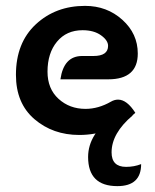

<svg xmlns="http://www.w3.org/2000/svg" viewBox="-20 -448 523 647"><path d="M256.8 -259.3H294.9Q344.2 -259.3 344.2 -293.5Q344.2 -312 320.3 -329.1Q296.4 -346.2 258.3 -346.2Q204.1 -346.2 172.1 -307.6Q140.1 -269 140.1 -206.5Q140.1 -148.9 177.2 -115Q214.4 -81.1 268.1 -81.1Q311.5 -81.1 354 -105.5Q365.7 -112.3 377.9 -112.3Q407.7 -112.3 436 -67.9Q356 6.8 247.1 6.8Q158.2 6.8 95.9 -46.6Q33.7 -100.1 33.7 -195.8Q33.7 -303.7 100.6 -366Q167.5 -428.2 266.6 -428.2Q340.3 -428.2 392.3 -381.3Q444.3 -334.5 444.3 -267.6Q444.3 -180.7 344.7 -180.7H183.6Q194.8 -259.3 256.8 -259.3ZM375.5 179.2Q276.9 179.2 276.9 81.1Q276.9 2.4 364.7 -59.1H427.2Q356 1 356 65.4Q356 114.3 404.8 114.3Q432.1 114.3 455.6 105Q455.6 179.2 375.5 179.2Z"/></svg>

Font: Bainsley
Style: Bold
Weight: 700
Designer: Paul James MIller
Foundry: High-Logic / Made with FontCreator
Version: Version 1.411;March 28, 2021;FontCreator 13.0.0.2683 64-bit